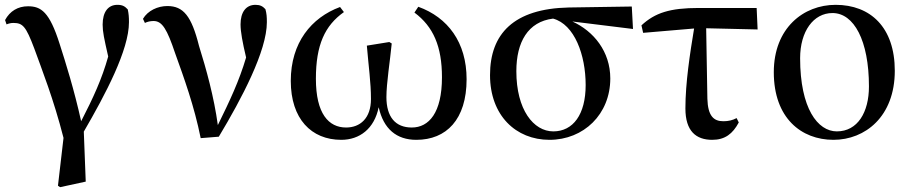

<svg xmlns="http://www.w3.org/2000/svg" viewBox="-20 -563 3769 795"><path d="M220 206 229 212 335 189 327 -18C417 -173 514 -356 514 -471C514 -492 513 -506 509 -524C497 -537 487 -543 466 -543C428 -543 405 -514 405 -461C405 -431 411 -404 428 -329C402 -236 366 -158 316 -61C287 -192 252 -303 227 -381C185 -514 150 -537 96 -537C54 -537 21 -517 1 -480L7 -462C17 -466 26 -468 35 -468C74 -468 87 -455 122 -362C153 -276 202 -153 243 8Z M811 9 886 3C981 -155 1085 -352 1085 -471C1085 -493 1084 -507 1079 -525C1068 -537 1057 -543 1038 -543C998 -543 976 -512 976 -462C976 -432 984 -388 999 -325C970 -227 932 -147 882 -45C866 -162 834 -277 804 -373C773 -497 739 -538 673 -538C633 -538 592 -519 572 -485L580 -468C590 -473 602 -476 616 -476C652 -476 672 -441 705 -343C742 -240 784 -125 811 9Z M1393 16C1469 16 1530 -30 1548 -119C1568 -29 1622 16 1704 16C1828 16 1912 -68 1912 -235C1912 -388 1834 -491 1712 -535L1696 -511C1774 -453 1810 -371 1810 -243C1810 -96 1756 -35 1685 -35C1617 -35 1580 -79 1580 -161C1580 -219 1595 -310 1602 -383L1592 -389L1499 -374C1506 -289 1516 -222 1516 -153C1516 -73 1471 -35 1413 -35C1341 -35 1288 -92 1288 -237C1288 -377 1325 -457 1404 -513L1388 -534C1269 -490 1184 -386 1184 -228C1184 -71 1269 16 1393 16Z M2255 16C2397 16 2507 -90 2507 -238C2507 -350 2438 -434 2350 -474L2601 -443L2596 -536L2335 -532C2107 -527 2009 -423 2009 -252C2009 -85 2116 16 2255 16ZM2270 -486C2359 -462 2405 -335 2405 -211C2405 -89 2353 -19 2271 -19C2189 -19 2118 -109 2118 -268C2118 -389 2166 -473 2270 -486Z M2929 16C2982 16 3014 -9 3039 -56L3030 -74C3013 -65 2996 -61 2975 -61C2935 -61 2911 -83 2909 -154L2904 -446L3117 -441L3113 -530H2873C2754 -530 2692 -510 2636 -458L2643 -427L2854 -445C2837 -342 2818 -220 2818 -114C2818 -20 2862 16 2929 16Z M3431 16C3562 16 3685 -80 3685 -270C3685 -450 3584 -543 3440 -543C3307 -543 3184 -447 3184 -264C3184 -74 3298 16 3431 16ZM3445 -19C3366 -19 3293 -114 3293 -322C3293 -433 3348 -509 3427 -509C3516 -509 3578 -395 3578 -205C3578 -98 3531 -19 3445 -19Z"/></svg>

Font: Noto Serif HK SemiBold
Style: Regular
Weight: 600
Designer: Ryoko NISHIZUKA 西塚涼子 (kana & ideographs); Frank Grießhammer (Latin, Greek & Cyrillic); Wenlong ZHANG 张文龙 (bopomofo); San
Foundry: Adobe
Version: Version 2.001;hotconv 1.1.0;makeotfexe 2.6.0